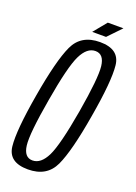

<svg xmlns="http://www.w3.org/2000/svg" viewBox="-136 -748 571 808"><g transform="rotate(20 150.0 -344.0)"><path d="M96.5 4Q10 4 2.5 -65Q-5 -134 23.5 -299.5Q52 -466 83.8 -534.8Q115.5 -603.5 200 -603.5Q286.5 -603.5 294 -534.2Q301.5 -465 273 -299.5Q245 -133 213 -64.5Q181 4 96.5 4ZM102 -38Q139.5 -38 164.8 -89.2Q190 -140.5 217.5 -299.5Q244.5 -458 238.5 -509.8Q232.5 -561.5 194.5 -561.5Q157 -561.5 131.8 -510Q106.5 -458.5 79.5 -299.5Q52 -141 58.2 -89.5Q64.5 -38 102 -38ZM184.5 -632.5 187.5 -636 184.5 -632.5H153.5L202 -691.5H272L215.5 -632.5Z"/></g></svg>

Font: Anybody Condensed Light
Style: Italic
Weight: 300
Width: 3
Italic angle: -10°
Designer: Tyler Finck
Foundry: Etcetera Type Company
Version: Version 1.010; ttfautohint (v1.8.3) -l 8 -r 50 -G 200 -x 14 